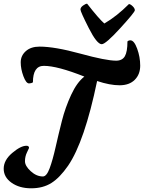

<svg xmlns="http://www.w3.org/2000/svg" viewBox="-50 -955 778 1038"><path d="M647 -933Q655 -933 667 -921.5Q679 -910 679 -899.5Q679 -889 600 -802.5Q521 -716 500 -716Q474 -716 429.5 -804Q385 -892 385 -903.5Q385 -915 399 -925Q413 -935 421 -935Q485 -853 514 -828Q580 -866 647 -933ZM406 -541Q260 -599 187 -599Q128 -599 128 -510Q119 -504 107 -504Q91 -504 76.5 -543Q62 -582 62 -618Q62 -654 89.5 -678.5Q117 -703 164 -703Q246 -703 384.5 -665Q523 -627 578 -627Q611 -627 625 -651Q639 -675 639 -731Q645 -737 655 -737Q675 -737 691.5 -692Q708 -647 708 -600Q708 -553 678.5 -523.5Q649 -494 596.5 -494Q544 -494 475 -517Q407 -189 318 -59Q273 6 227.5 34.5Q182 63 118.5 63Q55 63 12.5 33Q-30 3 -30 -43Q-30 -89 16 -128Q62 -167 93 -167Q107 -167 107 -155Q107 -154 96 -131.5Q85 -109 85 -83.5Q85 -58 116 -29.5Q147 -1 182 -1Q202 -1 218.5 -45.5Q235 -90 250.5 -159Q266 -228 284.5 -301Q303 -374 334.5 -442Q366 -510 406 -541Z"/></svg>

Font: Clara
Style: Regular
Weight: 400
Designer: Proyecto DEMO
Foundry: Proyecto DEMO
Version: Version 1.002